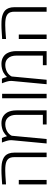

<svg xmlns="http://www.w3.org/2000/svg" viewBox="999 -1679 680 2718"><g transform="rotate(-90 1339.0 -320.0)"><path d="M473.6 0V-456.1Q473.6 -518.1 444.8 -546.6Q416 -575.2 358.9 -582Q335 -585.9 285.2 -585.9Q257.3 -585.9 208.5 -583.3Q159.7 -580.6 87.4 -574.7V-629.4Q109.9 -630.9 130.6 -632.3Q151.4 -633.8 170.4 -634.8Q210 -637.7 240 -638.7Q270 -639.6 290.5 -639.6Q344.7 -639.6 377.9 -635.3Q411.1 -630.9 441.4 -618.7Q472.2 -606.4 492.4 -587.2Q512.7 -567.9 524.9 -536.1Q537.6 -502.9 537.6 -456.1V0ZM87.4 0V-394H150.9V0Z M667 0 712.4 -481.9Q712.9 -488.8 713.1 -494.6Q713.4 -500.5 713.4 -506.3Q713.4 -519.5 711.7 -531.5Q710 -543.5 705.6 -559.1Q705.1 -563 701.2 -574.5Q697.3 -585.9 693.1 -597.2Q689 -608.4 688.5 -610.4Q686.5 -616.2 684.3 -621.6Q682.1 -627 680.2 -632.8H744.6Q762.2 -592.8 768.1 -564.5H774.4Q780.8 -574.2 799.3 -588.9Q817.9 -603.5 836.9 -613.8Q856 -623.5 887.7 -631.6Q919.4 -639.6 954.6 -639.6Q1014.2 -639.6 1055.7 -612.3Q1086.4 -592.3 1105 -560.5Q1135.7 -506.8 1135.7 -425.3V0H936V-53.2H1072.3V-425.3Q1072.3 -505.9 1034.2 -546.4Q1018.1 -564.9 994.9 -575.2Q971.7 -585.4 939.9 -585.4Q906.7 -585.4 876.7 -575.7Q846.7 -565.9 828.6 -553.2Q811.5 -541.5 797.9 -526.1Q784.2 -510.7 776.4 -493.7L730 0Z M1307.1 0V-629.9H1370.6V0Z M1505.9 0 1551.3 -481.9Q1551.8 -488.8 1552 -494.6Q1552.2 -500.5 1552.2 -506.3Q1552.2 -519.5 1550.5 -531.5Q1548.8 -543.5 1544.4 -559.1Q1543.9 -563 1540 -574.5Q1536.1 -585.9 1532 -597.2Q1527.8 -608.4 1527.3 -610.4Q1525.4 -616.2 1523.2 -621.6Q1521 -627 1519 -632.8H1583.5Q1601.1 -592.8 1606.9 -564.5H1613.3Q1619.6 -574.2 1638.2 -588.9Q1656.7 -603.5 1675.8 -613.8Q1694.8 -623.5 1726.6 -631.6Q1758.3 -639.6 1793.5 -639.6Q1853 -639.6 1894.5 -612.3Q1925.3 -592.3 1943.8 -560.5Q1974.6 -506.8 1974.6 -425.3V0H1774.9V-53.2H1911.1V-425.3Q1911.1 -505.9 1873 -546.4Q1856.9 -564.9 1833.7 -575.2Q1810.5 -585.4 1778.8 -585.4Q1745.6 -585.4 1715.6 -575.7Q1685.5 -565.9 1667.5 -553.2Q1650.4 -541.5 1636.7 -526.1Q1623 -510.7 1615.2 -493.7L1568.8 0Z M2532.2 0V-456.1Q2532.2 -518.1 2503.4 -546.6Q2474.6 -575.2 2417.5 -582Q2393.6 -585.9 2343.8 -585.9Q2315.9 -585.9 2267.1 -583.3Q2218.3 -580.6 2146 -574.7V-629.4Q2168.5 -630.9 2189.2 -632.3Q2210 -633.8 2229 -634.8Q2268.6 -637.7 2298.6 -638.7Q2328.6 -639.6 2349.1 -639.6Q2403.3 -639.6 2436.5 -635.3Q2469.7 -630.9 2500 -618.7Q2530.8 -606.4 2551 -587.2Q2571.3 -567.9 2583.5 -536.1Q2596.2 -502.9 2596.2 -456.1V0ZM2146 0V-394H2209.5V0Z"/></g></svg>

Font: Open Sans Light
Style: Regular
Weight: 300
Designer: Monotype Design Team
Foundry: Monotype Imaging Inc.
Version: Version 3.000; ttfautohint (v1.8.4)